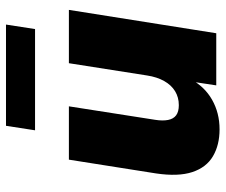

<svg xmlns="http://www.w3.org/2000/svg" viewBox="-76 -666 753 641"><g transform="rotate(-90 300.5 -345.5)"><path d="M189 11Q137 11 99.5 -11Q62 -33 46.5 -80Q31 -127 42 -201L88 -492H266L221 -204Q217 -179 220.5 -161Q224 -143 236 -134Q248 -125 270 -125Q296 -125 316.5 -137.5Q337 -150 350.5 -174Q364 -198 369 -231L410 -492H588L510 0H336L349 -86H357Q332 -39 288 -14Q244 11 189 11ZM186 -605 201 -702H539L524 -605Z"/></g></svg>

Font: Nunito Sans 12pt ExtraLight 12pt Black
Style: Italic
Weight: 900
Italic angle: -9°
Version: Version 3.101;gftools[0.9.27]